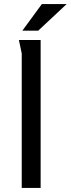

<svg xmlns="http://www.w3.org/2000/svg" viewBox="-20 -925 348 945"><path d="M186 -905 90 -774H168L308 -905ZM73 -728C74 -722 87 -664 87 -662V0H180V-728Z"/></svg>

Font: Rosario
Style: Regular
Weight: 400
Designer: Hector Gatti
Foundry: Omnibus Type
Version: Version 1.100